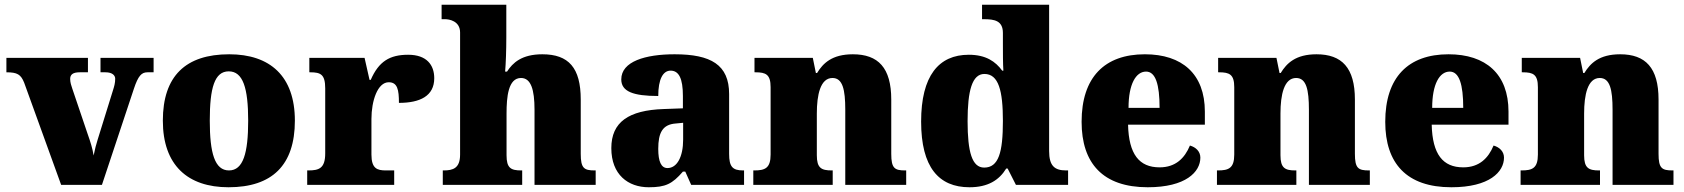

<svg xmlns="http://www.w3.org/2000/svg" viewBox="-20 -780 7104 810"><path d="M82 -431 238 0H410L545 -406C563 -460 577 -475 602 -475H628V-536H404V-475H425C455 -475 466 -461 466 -448C466 -429 462 -416 456 -397L392 -191C386 -173 380 -149 375 -124C370 -155 362 -180 349 -217L285 -406C281 -418 276 -432 276 -447C276 -465 287 -475 316 -475H351V-536H7V-475C53 -475 68 -466 82 -431Z M944 10C1128 10 1224 -83 1224 -271C1224 -459 1119 -551 947 -551C763 -551 667 -459 667 -271C667 -83 772 10 944 10ZM946 -61C886 -61 865 -134 865 -271C865 -409 885 -479 945 -479C1005 -479 1027 -409 1027 -271C1027 -134 1006 -61 946 -61Z M1276 0H1643V-61H1608C1571 -61 1547 -69 1547 -128V-278C1547 -355 1573 -433 1620 -433C1657 -433 1663 -401 1663 -346C1752 -346 1812 -375 1812 -450C1812 -506 1780 -549 1702 -549C1624 -549 1578 -521 1544 -443H1539L1518 -536H1285V-475H1289C1333 -475 1352 -466 1352 -407V-133C1352 -70 1326 -61 1281 -61H1276Z M1848 0H2183V-61H2179C2135 -61 2117 -71 2117 -125V-301C2117 -371 2124 -451 2178 -451C2220 -451 2235 -402 2235 -317V0H2493V-61H2489C2444 -61 2430 -70 2430 -131V-360C2430 -494 2379 -551 2268 -551C2181 -551 2143 -515 2119 -478H2111C2114 -513 2116 -567 2116 -622V-760H1843V-699H1858C1874 -699 1921 -692 1921 -643V-128C1921 -70 1891 -61 1852 -61H1848Z M2717 10C2788 10 2816 -4 2861 -56H2871L2896 0H3119V-61H3115C3070 -61 3056 -77 3056 -131V-383C3056 -507 2979 -551 2826 -551C2703 -551 2601 -521 2601 -445C2601 -394 2651 -375 2757 -375C2757 -446 2777 -482 2809 -482C2844 -482 2861 -449 2861 -375V-323L2780 -320C2632 -315 2559 -265 2559 -155C2559 -43 2630 10 2717 10ZM2796 -71C2769 -71 2757 -99 2757 -152C2757 -220 2775 -255 2831 -259L2862 -262V-191C2862 -118 2836 -71 2796 -71Z M3158 0H3493V-61H3489C3445 -61 3426 -71 3426 -125V-301C3426 -380 3441 -451 3492 -451C3535 -451 3546 -402 3546 -317V0H3803V-61H3799C3754 -61 3740 -70 3740 -131V-360C3740 -494 3685 -551 3578 -551C3490 -551 3452 -513 3427 -472H3422L3409 -536H3163V-475H3167C3211 -475 3231 -466 3231 -412V-128C3231 -70 3207 -61 3162 -61H3158Z M4070 10C4148 10 4195 -20 4225 -69H4231L4266 0H4486V-61H4478C4429 -61 4406 -80 4406 -143V-760H4123V-699H4131C4175 -699 4211 -693 4211 -641V-596C4211 -557 4211 -512 4213 -482H4208C4180 -520 4140 -549 4067 -549C3940 -549 3866 -460 3866 -267C3866 -75 3940 10 4070 10ZM4132 -73C4081 -73 4062 -138 4062 -269C4062 -397 4081 -468 4133 -468C4193 -468 4211 -397 4211 -270C4211 -137 4193 -73 4132 -73Z M4822 10C4983 10 5044 -55 5044 -115C5044 -141 5025 -159 5000 -166C4978 -113 4940 -74 4872 -74C4786 -74 4742 -129 4739 -254H5063V-309C5063 -468 4967 -551 4810 -551C4640 -551 4543 -454 4543 -266C4543 -91 4633 10 4822 10ZM4872 -325H4741C4741 -425 4772 -478 4815 -478C4855 -478 4872 -424 4872 -325Z M5114 0H5449V-61H5445C5401 -61 5382 -71 5382 -125V-301C5382 -380 5397 -451 5448 -451C5491 -451 5502 -402 5502 -317V0H5759V-61H5755C5710 -61 5696 -70 5696 -131V-360C5696 -494 5641 -551 5534 -551C5446 -551 5408 -513 5383 -472H5378L5365 -536H5119V-475H5123C5167 -475 5187 -466 5187 -412V-128C5187 -70 5163 -61 5118 -61H5114Z M6103 10C6264 10 6325 -55 6325 -115C6325 -141 6306 -159 6281 -166C6259 -113 6221 -74 6153 -74C6067 -74 6023 -129 6020 -254H6344V-309C6344 -468 6248 -551 6091 -551C5921 -551 5824 -454 5824 -266C5824 -91 5914 10 6103 10ZM6153 -325H6022C6022 -425 6053 -478 6096 -478C6136 -478 6153 -424 6153 -325Z M6395 0H6730V-61H6726C6682 -61 6663 -71 6663 -125V-301C6663 -380 6678 -451 6729 -451C6772 -451 6783 -402 6783 -317V0H7040V-61H7036C6991 -61 6977 -70 6977 -131V-360C6977 -494 6922 -551 6815 -551C6727 -551 6689 -513 6664 -472H6659L6646 -536H6400V-475H6404C6448 -475 6468 -466 6468 -412V-128C6468 -70 6444 -61 6399 -61H6395Z"/></svg>

Font: Noto Serif Malayalam Black
Style: Regular
Weight: 900
Designer: Indian type Foundry, Jelle Bosma, Monotype Design Team
Foundry: Monotype Imaging Inc.
Version: Version 2.104